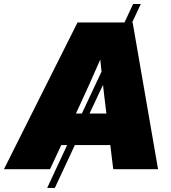

<svg xmlns="http://www.w3.org/2000/svg" viewBox="-62 -839 847 952"><path d="M636.2 -819.3 593.3 -727.5H595.7L721.7 0H499.5L484.9 -119.6H309.1L210 92.8H171.9L271 -119.6H241.7L186 0H-42.5L322.3 -727.5H555.2L598.1 -819.3ZM343.8 -275.9 441.4 -483.9Q438 -514.6 435.1 -543.5Q406.2 -477.1 377.2 -412.6Q348.1 -348.1 317.4 -282.2L314.5 -275.9ZM448.7 -418 381.8 -275.9H465.8L464.8 -282.2Q460.4 -316.4 456.5 -350.3Q452.6 -384.3 448.7 -418Z"/></svg>

Font: Inter Display Black
Style: Italic
Weight: 900
Italic angle: -9.39999°
Designer: Rasmus Andersson
Foundry: rsms
Version: Version 4.000;git-a52131595